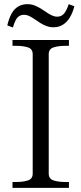

<svg xmlns="http://www.w3.org/2000/svg" viewBox="-20 -902 391 922"><path d="M137 -68V-642Q137 -667 114 -674.5Q91 -682 56 -682H40V-710H311V-682H295Q261 -682 237.5 -674.5Q214 -667 214 -642V-68Q214 -43 237.5 -35.5Q261 -28 295 -28H311V0H40V-28H56Q91 -28 114 -35.5Q137 -43 137 -68ZM237 -771Q219 -771 203 -777Q187 -783 173 -792Q159 -801 146 -810Q133 -819 120.5 -825Q108 -831 95 -831Q82 -831 72 -824.5Q62 -818 55 -804.5Q48 -791 42 -770L15 -780Q23 -814 35.5 -836.5Q48 -859 67 -870.5Q86 -882 112 -882Q130 -882 145.5 -876Q161 -870 175 -861.5Q189 -853 202.5 -843.5Q216 -834 229 -828Q242 -822 255 -822Q268 -822 278 -828.5Q288 -835 296 -849Q304 -863 310 -882L337 -872Q329 -840 315 -817.5Q301 -795 281.5 -783Q262 -771 237 -771Z"/></svg>

Font: Roboto Serif 120pt Expanded Light
Style: Regular
Weight: 300
Width: 7
Designer: Greg Gazdowicz
Foundry: Commercial Type
Version: Version 1.008